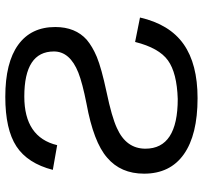

<svg xmlns="http://www.w3.org/2000/svg" viewBox="-40 -698 748 707"><g transform="rotate(-90 333.5 -344.0)"><path d="M48 -187Q48 -273 107 -323Q164 -373 306 -399Q382 -414 420 -429Q498 -460 498 -519Q498 -628 332 -628Q182 -628 153 -507L62 -523Q86 -616 148.5 -657Q211 -698 331 -698Q457 -698 522.5 -650.5Q588 -603 588 -514Q588 -440 541 -398Q516 -377 478 -361Q437 -344 348 -325Q257 -306 216 -287Q140 -253 140 -182Q140 -63 323 -63Q419 -66 465 -99Q511 -132 533 -220L623 -202Q598 -93 525 -41.5Q452 10 326 10Q191 10 119.5 -40.5Q48 -91 48 -187Z"/></g></svg>

Font: Libra Sans
Style: Regular
Weight: 400
Foundry: Context Ltd
Version: Version 1.002